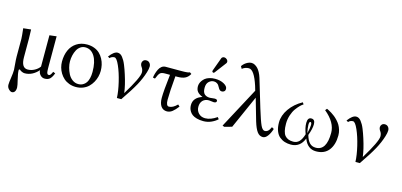

<svg xmlns="http://www.w3.org/2000/svg" viewBox="-77 -1223 4146 1982"><g transform="rotate(15 1996.0 -232.0)"><path d="M100.6 234.4Q85.4 234.4 66.4 215.3Q47.4 196.3 47.4 168.9Q47.4 145 55.4 93Q63.5 41 63.5 7.8Q63.5 -5.4 58.8 -53.7Q54.2 -102.1 54.2 -134.3V-322.3Q54.2 -334.5 51.5 -362.3Q48.8 -390.1 46.4 -411.6L43.9 -433.1L126 -441.9Q128.9 -375 128.9 -342.8V-147.5Q128.9 -33.2 197.8 -33.2Q236.3 -33.2 271.5 -52.7Q306.6 -72.3 324.2 -98.6V-433.1L398.9 -441.9V-124Q398.9 -105 399.2 -95.2Q399.4 -85.4 400.1 -73.2Q400.9 -61 402.3 -55.7Q403.8 -50.3 406.7 -44.7Q409.7 -39.1 414.3 -37.1Q418.9 -35.2 425.3 -35.2Q441.4 -35.2 459.5 -78.6L483.4 -68.4Q467.8 -26.9 448 -7.3Q428.2 12.2 391.6 12.2Q363.8 12.2 344 -9.3Q324.2 -30.8 324.2 -60.1Q259.3 12.2 178.7 12.2Q163.1 12.2 146.7 4.6Q130.4 -2.9 121.6 -12.7Q117.2 -12.7 113.8 -10.3Q110.4 -7.8 110.4 -4.4Q110.4 30.8 126 93Q141.6 155.3 141.6 174.3Q141.6 204.1 130.4 219.2Q119.1 234.4 100.6 234.4Z M519.5 -205.1Q519.5 -273.9 543.2 -327.1Q566.9 -380.4 614.3 -411.1Q661.6 -441.9 726.1 -441.9Q769 -441.9 804.2 -428.2Q839.4 -414.6 862.5 -391.8Q885.7 -369.1 901.6 -339.1Q917.5 -309.1 924.3 -277.8Q931.2 -246.6 931.2 -214.4Q931.2 -183.6 923.3 -152.3Q915.5 -121.1 898.9 -91.3Q882.3 -61.5 858.6 -38.6Q835 -15.6 800.3 -1.7Q765.6 12.2 724.6 12.2Q685.5 12.2 651.9 -0.5Q618.2 -13.2 594.2 -34.7Q570.3 -56.2 553.2 -84.2Q536.1 -112.3 527.8 -143.1Q519.5 -173.8 519.5 -205.1ZM715.8 -408.7Q687 -408.7 664.1 -392.8Q641.1 -377 627.2 -350.8Q613.3 -324.7 606 -293.2Q598.6 -261.7 598.6 -228Q598.6 -197.8 607.4 -163.6Q616.2 -129.4 632.6 -97.4Q648.9 -65.4 677.5 -44.4Q706.1 -23.4 741.2 -23.4Q756.3 -23.4 770.3 -27.1Q784.2 -30.8 799.6 -41.5Q814.9 -52.2 826.2 -69.1Q837.4 -85.9 844.7 -115.2Q852.1 -144.5 852.1 -182.1Q852.1 -290 815.2 -349.4Q778.3 -408.7 715.8 -408.7Z M1358.4 -441.9Q1380.4 -441.9 1394 -426.3Q1407.7 -410.6 1407.7 -388.7Q1407.7 -363.8 1395.5 -324.7Q1373.5 -253.9 1334.5 -182.1Q1295.4 -110.4 1211.4 12.2H1164.6Q1162.1 -58.1 1139.6 -153.1Q1117.2 -248 1086.4 -317.6Q1055.7 -387.2 1032.2 -387.2Q1017.6 -387.2 1004.2 -381.1Q990.7 -375 984.4 -365.7L964.8 -377Q1012.7 -441.9 1052.7 -441.9Q1067.4 -441.9 1080.6 -434.6Q1093.8 -427.2 1105.5 -411.9Q1117.2 -396.5 1126.7 -380.1Q1136.2 -363.8 1146.5 -338.4Q1156.7 -313 1163.8 -293Q1170.9 -272.9 1180.2 -244.1Q1214.4 -138.2 1224.6 -56.2Q1345.7 -254.4 1345.7 -308.6Q1345.7 -339.4 1328.6 -362.3Q1314.9 -380.4 1314.9 -401.4Q1314.9 -416 1326.4 -429Q1337.9 -441.9 1358.4 -441.9Z M1566.4 -429.2H1732.9Q1818.4 -429.2 1823.2 -439.9L1842.8 -426.3Q1822.8 -390.1 1792 -375.5Q1761.2 -360.8 1714.8 -360.8H1689.9Q1674.8 -191.4 1674.8 -106.4Q1674.8 -40.5 1706.1 -40.5Q1747.1 -40.5 1793 -86.9L1812 -69.3Q1782.2 -30.3 1755.4 -9Q1728.5 12.2 1698.2 12.2Q1656.7 12.2 1634 -19.5Q1611.3 -51.3 1611.3 -109.4Q1611.3 -182.6 1632.3 -360.8H1576.7Q1541 -360.8 1525.9 -345.9Q1510.7 -331.1 1492.2 -283.2L1469.2 -288.1Q1472.2 -310.5 1478.8 -332.8Q1485.4 -355 1496.3 -377.9Q1507.3 -400.9 1525.6 -415Q1543.9 -429.2 1566.4 -429.2Z M2127 -680.2Q2142.1 -680.2 2155 -668.7Q2168 -657.2 2168 -642.1Q2168 -633.8 2163.1 -627L2071.3 -505.4Q2065.4 -497.6 2060.1 -497.6Q2054.2 -497.6 2049.6 -501.7Q2044.9 -505.9 2044.9 -511.2Q2044.9 -513.7 2046.9 -520.5L2099.1 -663.1Q2102.1 -670.9 2110.1 -675.5Q2118.2 -680.2 2127 -680.2ZM2000 -118.7Q2000 -77.6 2026.9 -49.6Q2053.7 -21.5 2097.2 -21.5Q2156.2 -21.5 2221.7 -67.4L2236.8 -47.9Q2209 -22 2169.9 -4.9Q2130.9 12.2 2086.9 12.2Q2047.4 12.2 2017.1 3.7Q1986.8 -4.9 1969 -17.8Q1951.2 -30.8 1940.2 -48.6Q1929.2 -66.4 1925.3 -82.5Q1921.4 -98.6 1921.4 -115.7Q1921.4 -195.8 2015.1 -227.1Q1977.1 -242.2 1959 -263.9Q1940.9 -285.6 1940.9 -321.8Q1940.9 -335 1945.3 -349.9Q1949.7 -364.7 1960.9 -381.3Q1972.2 -397.9 1988.5 -411.1Q2004.9 -424.3 2032.5 -433.1Q2060.1 -441.9 2093.8 -441.9Q2149.9 -441.9 2189.2 -419.9Q2228.5 -397.9 2228.5 -370.1Q2228.5 -351.1 2217.3 -342.3Q2206.1 -333.5 2193.4 -333.5Q2178.2 -333.5 2169.2 -341.8Q2160.2 -350.1 2151.9 -366.2Q2144 -380.9 2138.4 -388.7Q2132.8 -396.5 2119.4 -404.5Q2106 -412.6 2087.9 -412.6Q2059.1 -412.6 2035.4 -390.6Q2011.7 -368.7 2011.7 -324.2Q2011.7 -276.4 2033 -257.3Q2054.2 -238.3 2090.3 -238.3Q2090.8 -238.3 2102.5 -239.5Q2114.3 -240.7 2126.7 -241.9Q2139.2 -243.2 2141.6 -243.2Q2170.4 -243.2 2170.4 -225.1Q2170.4 -204.6 2140.6 -204.6Q2136.7 -204.6 2115.2 -207.5Q2093.8 -210.4 2089.4 -210.4Q2047.9 -210.4 2023.9 -185.8Q2000 -161.1 2000 -118.7Z M2811.5 -98.1Q2796.4 -49.3 2772.9 -18.6Q2749.5 12.2 2722.7 12.2Q2686.5 12.2 2662.1 -20.8Q2637.7 -53.7 2615.7 -126L2547.9 -361.8L2391.1 -9.3L2312 12.7L2292 4.9L2524.4 -429.7L2510.3 -478Q2459 -637.2 2401.9 -637.2Q2362.8 -637.2 2331.1 -611.8L2316.4 -637.2Q2335.4 -665 2363 -681.4Q2390.6 -697.8 2416 -697.8Q2423.8 -697.8 2433.3 -695.3Q2442.9 -692.9 2456.8 -684.3Q2470.7 -675.8 2483.2 -662.6Q2495.6 -649.4 2509 -625Q2522.5 -600.6 2532.2 -568.8L2622.6 -268.1Q2661.1 -141.6 2681.6 -97.9Q2702.1 -54.2 2726.6 -54.2Q2744.6 -54.2 2759.5 -66.7Q2774.4 -79.1 2788.6 -111.3Z M3172.4 -236.8Q3172.4 -266.1 3158.7 -266.1Q3145.5 -266.1 3145.5 -232.4Q3145.5 -198.7 3157.7 -146Q3172.4 -207 3172.4 -236.8ZM3473.1 -205.6Q3473.1 -106.4 3426.8 -47.1Q3380.4 12.2 3291.5 12.2Q3199.2 12.2 3161.1 -89.8Q3121.6 12.2 3022 12.2Q2986.3 12.2 2956.3 2.7Q2926.3 -6.8 2900.6 -27.8Q2875 -48.8 2860.4 -86.9Q2845.7 -125 2845.7 -177.2Q2845.7 -252.4 2895.5 -323.7Q2945.3 -395 3030.3 -441.9L3043 -422.4Q3028.8 -414.6 3009.8 -396Q2990.7 -377.4 2969.5 -348.1Q2948.2 -318.8 2933.8 -274.9Q2919.4 -231 2919.4 -183.6Q2919.4 -94.2 2949 -58.8Q2978.5 -23.4 3038.1 -23.4Q3077.1 -23.4 3102.3 -49.8Q3127.4 -76.2 3143.6 -130.9Q3119.1 -193.8 3119.1 -246.1Q3119.1 -303.7 3158.7 -303.7Q3199.2 -303.7 3199.2 -252Q3199.2 -203.1 3171.9 -131.3Q3187 -77.1 3212.4 -50.3Q3237.8 -23.4 3278.8 -23.4Q3394.5 -23.4 3394.5 -212.4Q3394.5 -323.2 3273.4 -422.9L3288.6 -441.9Q3299.8 -436.5 3310.8 -431.2Q3321.8 -425.8 3341.3 -413.6Q3360.8 -401.4 3377.2 -388.2Q3393.6 -375 3412.1 -355.2Q3430.7 -335.4 3443.4 -314Q3456.1 -292.5 3464.6 -264.2Q3473.1 -235.8 3473.1 -205.6Z M3907.7 -441.9Q3929.7 -441.9 3943.4 -426.3Q3957 -410.6 3957 -388.7Q3957 -363.8 3944.8 -324.7Q3922.9 -253.9 3883.8 -182.1Q3844.7 -110.4 3760.7 12.2H3713.9Q3711.4 -58.1 3689 -153.1Q3666.5 -248 3635.7 -317.6Q3605 -387.2 3581.5 -387.2Q3566.9 -387.2 3553.5 -381.1Q3540 -375 3533.7 -365.7L3514.2 -377Q3562 -441.9 3602.1 -441.9Q3616.7 -441.9 3629.9 -434.6Q3643.1 -427.2 3654.8 -411.9Q3666.5 -396.5 3676 -380.1Q3685.5 -363.8 3695.8 -338.4Q3706.1 -313 3713.1 -293Q3720.2 -272.9 3729.5 -244.1Q3763.7 -138.2 3773.9 -56.2Q3895 -254.4 3895 -308.6Q3895 -339.4 3877.9 -362.3Q3864.3 -380.4 3864.3 -401.4Q3864.3 -416 3875.7 -429Q3887.2 -441.9 3907.7 -441.9Z"/></g></svg>

Font: Libertinage
Style: f
Weight: 400
Designer: OSP
Foundry: OSP
Version: Version 1.0; 2008; OFL relea